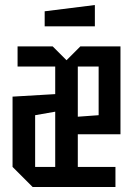

<svg xmlns="http://www.w3.org/2000/svg" viewBox="-20 -745 535 765"><path d="M30 -80V-360L200 -370V-480H50V-560H190L245 -505L300 -560H460V-210H290V-80H440V0H110ZM290 -280 373 -286V-480H290ZM120 -286V-80H200V-300ZM158 -640V-700L358 -725V-640Z"/></svg>

Font: Tektur Condensed
Style: Regular
Weight: 400
Width: 3
Designer: Adam Jagosz
Foundry: Adam Jagosz
Version: Version 1.005;gftools[0.9.30]